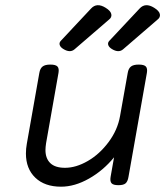

<svg xmlns="http://www.w3.org/2000/svg" viewBox="-20 -703 640 734"><path d="M509.8 -456.1Q490.2 -456.1 480.7 -448.7Q471.2 -441.4 468.3 -424.3L439 -259.8Q429.7 -206.1 395 -159.7Q360.4 -113.3 315.4 -87.4Q270.5 -61.5 228.5 -61.5Q190.9 -61.5 172.4 -79.3Q153.8 -97.2 153.8 -129.4Q153.8 -140.1 156.2 -155.8L203.6 -424.3Q206.5 -441.4 199.7 -448.7Q192.9 -456.1 172.9 -456.1H171.9Q152.3 -456.1 142.8 -448.7Q133.3 -441.4 130.4 -424.3L82.5 -153.3Q79.1 -134.8 79.1 -116.2Q79.1 -58.1 115 -23.7Q150.9 10.7 213.4 10.7Q265.6 10.7 320.3 -20.3Q375 -51.3 416 -101.6L402.8 -26.9Q399.9 -9.8 406.5 -2.4Q413.1 4.9 432.1 4.9H433.1Q452.1 4.9 460.2 -2.2Q468.3 -9.3 471.2 -26.9L541.5 -424.3Q544.4 -441.4 537.6 -448.7Q530.8 -456.1 510.7 -456.1ZM328.1 -670.4 212.4 -546.9Q205.6 -539.6 208.3 -531Q210.9 -522.5 222.2 -515.6Q247.6 -500 264.6 -514.2L396.5 -627.9Q408.2 -636.7 405.5 -649.2Q402.8 -661.6 383.8 -673.3Q350.1 -694.3 328.1 -670.4ZM513.7 -670.4 397.9 -546.9Q391.1 -539.6 393.8 -531Q396.5 -522.5 407.7 -515.6Q433.1 -500 450.2 -514.2L582 -627.9Q593.8 -636.7 591.1 -649.2Q588.4 -661.6 569.3 -673.3Q535.6 -694.3 513.7 -670.4Z"/></svg>

Font: Courier Prime Sans
Style: Regular
Weight: 300
Italic angle: -10°
Designer: Alan Dague-Greene
Foundry: Quote-Unquote Apps
Version: Version 3.23